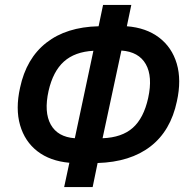

<svg xmlns="http://www.w3.org/2000/svg" viewBox="-20 -745 755 775"><path d="M239 10 260 -88Q182 -95 131 -134.5Q80 -174 61 -240Q42 -306 61 -391Q86 -509 167 -572.5Q248 -636 378 -639L396 -725H510L492 -639Q570 -633 622 -593.5Q674 -554 693.5 -488Q713 -422 694 -336Q669 -217 587.5 -154Q506 -91 374 -87L354 10ZM578 -349Q597 -436 568.5 -486Q540 -536 470 -541L394 -187Q472 -190 516 -229Q560 -268 578 -349ZM176 -378Q157 -292 185 -242Q213 -192 282 -187L357 -540Q282 -536 238 -496.5Q194 -457 176 -378Z"/></svg>

Font: Noto Sans Condensed SemiBold
Style: Italic
Weight: 600
Width: 3
Italic angle: -12°
Designer: Monotype Design Team
Foundry: Monotype Imaging Inc.
Version: Version 2.013; ttfautohint (v1.8.4.7-5d5b)